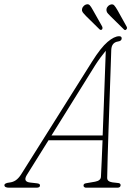

<svg xmlns="http://www.w3.org/2000/svg" viewBox="-62 -873 616 893"><path d="M63 -59.5Q43.5 -28 78 -24L109 -20.5Q125 -19 124 -10Q124 0 107 0H-19.5Q-41.5 0 -41.5 -12Q-41 -21.5 -18.5 -24Q-2.5 -25.5 10.8 -34.2Q24 -43 36 -61.5L366.5 -587Q407 -651.5 438.2 -678Q469.5 -704.5 492 -704.5Q504 -704.5 504 -694.5Q504 -682.5 487 -680Q457 -675.5 455.5 -641Q454 -597 452 -536Q450 -475 447.5 -406.5Q445 -338 442.8 -270.2Q440.5 -202.5 438.8 -144.2Q437 -86 436.5 -46.5Q436 -34.5 446.2 -29.2Q456.5 -24 485.5 -22Q499 -21.5 499 -11.5Q498 0 484 0H337.5Q334 0 330 -2.8Q326 -5.5 326.5 -10.5Q326.5 -18.5 337 -20.5L380.5 -28Q407 -33 407.5 -51.5Q409 -81.5 411 -125.2Q413 -169 415 -220.5H163.5ZM381 -570 177.5 -243H415.5Q418 -310.5 420.8 -382.8Q423.5 -455 425.8 -521.2Q428 -587.5 430 -637Q419.5 -624.5 406 -606.2Q392.5 -588 381 -570ZM370.5 -825.5 412.5 -751Q417 -742.5 412.5 -736Q406 -731 400 -737.5L338.5 -798Q333.5 -804 327.5 -810Q321.5 -816 319.5 -823Q318.5 -833 323.5 -840.5Q328.5 -848 335.5 -851Q348.5 -856.5 355.5 -848.5Q362.5 -840.5 370.5 -825.5ZM484.5 -825.5 526 -751Q531.5 -742 526 -736.5Q520 -729.5 513.5 -737L452 -797.5Q446.5 -803.5 440.5 -809.5Q434.5 -815.5 433.5 -822.5Q432 -832.5 436.8 -839.8Q441.5 -847 449 -850.5Q462 -856 469 -848.2Q476 -840.5 484.5 -825.5Z"/></svg>

Font: Fraunces 144pt S100 Thin
Style: Italic
Weight: 100
Italic angle: -16°
Version: Version 1.000; ttfautohint (v1.8.3)